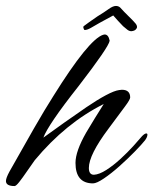

<svg xmlns="http://www.w3.org/2000/svg" viewBox="-76 -621 516 646"><path d="M-27 5Q-56 5 -56 -12Q-56 -22 -44 -44Q2 -126 38.5 -189.5Q75 -253 103 -297Q222 -488 271 -504Q273 -504 274 -504.5Q275 -505 276 -505Q289 -505 293 -484Q290 -463 189 -332Q136 -265 106.5 -221.5Q77 -178 70 -158Q103 -182 141 -209Q179 -236 215 -260.5Q251 -285 280 -300.5Q309 -316 325 -318Q327 -318 330 -318.5Q333 -319 334 -319Q362 -319 362 -293Q362 -286 344 -262Q326 -238 289 -188Q223 -100 223 -56Q223 -33 240 -33Q258 -34 281.5 -49Q305 -64 329 -86Q353 -108 372.5 -129.5Q392 -151 402 -163Q411 -172 416 -172Q420 -172 420 -168Q420 -160 412 -149Q400 -134 376.5 -110Q353 -86 325.5 -61.5Q298 -37 273.5 -20.5Q249 -4 237 -4Q178 -4 178 -73Q178 -112 214 -175Q228 -199 243 -223Q258 -247 273 -271Q145 -207 41 -82Q28 -64 14 -43.5Q0 -23 -11 -9Q-22 5 -27 5ZM209 -520Q207 -520 205 -526Q203 -532 207 -534Q212 -538 224 -546.5Q236 -555 252 -566Q275 -580 289.5 -590.5Q304 -601 314 -601Q323 -601 329 -595Q335 -589 342 -581Q350 -573 356.5 -566.5Q363 -560 370 -553Q375 -548 380 -542Q385 -536 385 -530Q385 -526 380.5 -521.5Q376 -517 366 -516Q359 -516 352.5 -521Q346 -526 338 -533Q330 -541 321 -551Q312 -561 305 -569Q290 -561 259 -544Q242 -534 229.5 -527Q217 -520 209 -520Z"/></svg>

Font: Alex Brush
Style: Regular
Weight: 400
Designer: Robert E. Leuschke
Foundry: Robert E. Leuschke
Version: Version 1.111; ttfautohint (v1.8.4.7-5d5b)